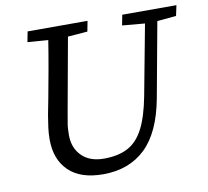

<svg xmlns="http://www.w3.org/2000/svg" viewBox="-77 -755 928 855"><g transform="rotate(-10 387.0 -327.5)"><path d="M323 15Q220 15 167 -37Q114 -89 114 -179Q114 -205 117.5 -232Q121 -259 126 -288L140 -360Q152 -424 163.5 -488Q175 -552 185 -616L92 -623L101 -670H372L363 -623L274 -616L214 -284Q210 -259 206 -237.5Q202 -216 202 -183Q202 -125 238 -89Q274 -53 338 -53Q403 -53 446.5 -76Q490 -99 517.5 -152.5Q545 -206 562 -295L622 -614L520 -623L529 -670H774L764 -623L678 -615L616 -277Q588 -126 514 -55.5Q440 15 323 15Z"/></g></svg>

Font: Source Serif 4 SmText
Style: Italic
Weight: 400
Italic angle: -12°
Designer: Frank Grießhammer
Foundry: Adobe
Version: Version 4.005;hotconv 1.1.0;makeotfexe 2.6.0